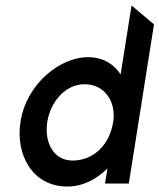

<svg xmlns="http://www.w3.org/2000/svg" viewBox="-20 -671 583 702"><path d="M55 -226C36 -108 97 11 226 11C285 11 334 -17 373 -55L364 0H451L543 -582L461 -651L421 -399C397 -435 359 -462 301 -462C202 -462 77 -367 55 -226ZM153 -226C164 -295 216 -363 289 -363C366 -363 405 -295 394 -226C381 -143 324 -84 245 -84C176 -84 141 -150 153 -226Z"/></svg>

Font: Charger Pro
Style: ExBdNarObl
Weight: 400
Designer: Jasper
Foundry: Cannot Into Space Fonts
Version: Version 1.09